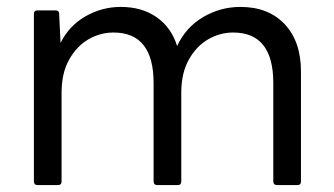

<svg xmlns="http://www.w3.org/2000/svg" viewBox="-20 -535 965 555"><path d="M89 0Q78 0 78 -11V-495Q78 -505 89 -505H140Q151 -505 151 -495L155 -411Q180 -461 227.5 -488Q275 -515 329 -515Q390 -515 432.5 -485.5Q475 -456 492 -402Q517 -456 567 -485.5Q617 -515 675 -515Q756 -515 803 -465Q850 -415 850 -328V-11Q850 0 840 0H781Q770 0 770 -11V-295Q770 -441 654 -441Q616 -441 582 -421.5Q548 -402 526 -363Q504 -324 504 -267V-11Q504 0 494 0H435Q424 0 424 -11V-295Q424 -441 308 -441Q270 -441 236 -421.5Q202 -402 180 -363Q158 -324 158 -267V-11Q158 0 148 0Z"/></svg>

Font: LINE Seed Sans KR Regular
Style: Regular
Weight: 400
Designer: LINE VX Design & Sandoll Inc & Dalton Maag Ltd
Foundry: Sandoll Inc.
Version: Version 1.000